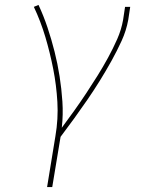

<svg xmlns="http://www.w3.org/2000/svg" viewBox="-20 -558 616 783"><path d="M172 205H193L227 0Q255 -37 282.5 -75Q310 -113 336.5 -151.5Q363 -190 387.5 -229.5Q412 -269 434.5 -309.5Q457 -350 476 -391.5Q495 -433 503 -477L511 -530H490L482 -477Q475 -437 458 -398.5Q441 -360 420.5 -322.5Q400 -285 377.5 -249Q355 -213 331.5 -177.5Q308 -142 283 -107Q258 -72 232 -37Q238 -91 234.5 -143.5Q231 -196 223 -247Q215 -298 202.5 -347.5Q190 -397 174 -445Q158 -493 137 -538L118 -530Q146 -471 165 -407Q184 -343 197 -277Q210 -211 214 -142Q218 -73 206 -3Z"/></svg>

Font: Iosevka Sparkle Thin
Style: Italic
Weight: 100
Italic angle: -9°
Designer: Belleve Invis
Foundry: Belleve Invis
Version: Version 4.5.0; ttfautohint (v1.8.3)